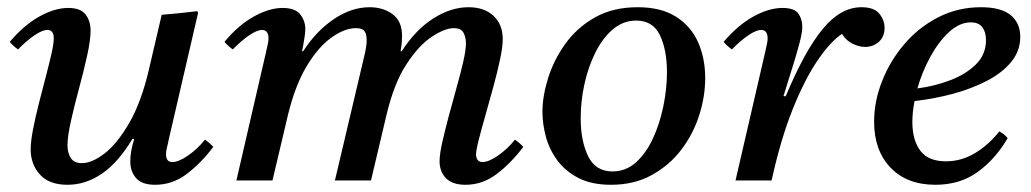

<svg xmlns="http://www.w3.org/2000/svg" viewBox="-20 -500 2856 532"><path d="M393 -309 428 -459Q452 -461 477 -463.5Q502 -466 526 -469L529 -465L447 -111Q446 -104 443 -93Q440 -82 440 -72Q440 -63 444 -57Q448 -51 458 -51Q475 -51 501 -69Q527 -87 548 -113Q561 -104 571 -93Q537 -48 497.5 -18Q458 12 410 12Q373 12 357 -6.5Q341 -25 341 -53Q341 -81 352 -115H347Q307 -49 262 -18.5Q217 12 167 12Q116 12 90.5 -16.5Q65 -45 65 -86Q65 -108 71.5 -141.5Q78 -175 87.5 -212.5Q97 -250 106.5 -286Q116 -322 122.5 -350.5Q129 -379 129 -394Q129 -417 111 -417Q97 -417 74.5 -401.5Q52 -386 30 -363Q23 -368 17.5 -373Q12 -378 7 -384Q47 -431 89.5 -454.5Q132 -478 169 -478Q203 -478 217 -460Q231 -442 231 -415Q231 -389 221.5 -346Q212 -303 199 -255Q186 -207 176.5 -164.5Q167 -122 167 -97Q167 -77 176 -62.5Q185 -48 207 -48Q235 -48 270 -75Q305 -102 338.5 -160Q372 -218 393 -309Z M1270 12Q1233 12 1215.5 -6.5Q1198 -25 1198 -53Q1198 -73 1205.5 -106Q1213 -139 1223.5 -178.5Q1234 -218 1245 -257Q1256 -296 1263.5 -328.5Q1271 -361 1271 -380Q1271 -396 1264.5 -409Q1258 -422 1237 -422Q1213 -422 1177 -398.5Q1141 -375 1106.5 -322.5Q1072 -270 1051 -182L1008 0H908L988 -339Q992 -355 994 -367Q996 -379 996 -389Q996 -405 990 -413.5Q984 -422 966 -422Q935 -422 898.5 -396Q862 -370 830 -317Q798 -264 778 -182L735 0H635L717 -355Q724 -384 724 -393Q724 -417 706 -417Q692 -417 669.5 -401.5Q647 -386 625 -363Q618 -368 612.5 -373Q607 -378 602 -384Q640 -430 683 -454Q726 -478 763 -478Q798 -478 812 -460Q826 -442 826 -419Q826 -411 823.5 -394.5Q821 -378 817 -358H820Q856 -414 905 -447Q954 -480 1004 -480Q1042 -480 1068 -460.5Q1094 -441 1094 -401Q1094 -394 1093.5 -385Q1093 -376 1090 -358H1093Q1131 -417 1180 -448.5Q1229 -480 1278 -480Q1322 -480 1347.5 -456Q1373 -432 1373 -392Q1373 -370 1365.5 -335Q1358 -300 1347 -259.5Q1336 -219 1325 -180.5Q1314 -142 1306.5 -112.5Q1299 -83 1299 -71Q1299 -64 1303 -57.5Q1307 -51 1317 -51Q1334 -51 1360 -69Q1386 -87 1407 -113Q1420 -104 1430 -93Q1396 -48 1356.5 -18Q1317 12 1270 12Z M1934 -284Q1934 -233 1917.5 -181Q1901 -129 1868 -85.5Q1835 -42 1786 -15Q1737 12 1673 12Q1619 12 1582.5 -7Q1546 -26 1524 -56Q1502 -86 1492.5 -121.5Q1483 -157 1483 -190Q1483 -233 1498.5 -283Q1514 -333 1546 -378Q1578 -423 1628 -451.5Q1678 -480 1747 -480Q1812 -480 1853.5 -453.5Q1895 -427 1914.5 -382.5Q1934 -338 1934 -284ZM1828 -300Q1828 -362 1808.5 -402.5Q1789 -443 1743 -443Q1707 -443 1678.5 -419Q1650 -395 1630 -355Q1610 -315 1599.5 -267.5Q1589 -220 1589 -172Q1589 -110 1609.5 -67.5Q1630 -25 1677 -25Q1714 -25 1742 -50Q1770 -75 1789 -116Q1808 -157 1818 -205.5Q1828 -254 1828 -300Z M2118 0H2018L2100 -355Q2107 -384 2107 -393Q2107 -417 2089 -417Q2075 -417 2052.5 -401.5Q2030 -386 2008 -363Q2001 -368 1995.5 -373Q1990 -378 1985 -384Q2025 -431 2068 -454.5Q2111 -478 2148 -478Q2181 -478 2192 -462.5Q2203 -447 2203 -426Q2203 -413 2199 -395.5Q2195 -378 2183 -337L2151 -234L2157 -233Q2209 -358 2259 -419Q2309 -480 2367 -480Q2402 -480 2416.5 -462Q2431 -444 2431 -423Q2431 -398 2415 -384Q2399 -370 2377 -370Q2361 -370 2343 -378.5Q2325 -387 2313 -406Q2282 -386 2246 -333.5Q2210 -281 2176.5 -197.5Q2143 -114 2118 0Z M2807 -398Q2807 -359 2782 -328.5Q2757 -298 2714.5 -276Q2672 -254 2620 -240Q2568 -226 2514 -220Q2508 -189 2508 -162Q2508 -112 2530 -82.5Q2552 -53 2601 -53Q2644 -53 2682 -76Q2720 -99 2749 -136Q2765 -127 2772 -117Q2738 -59 2689 -23.5Q2640 12 2572 12Q2493 12 2447.5 -35.5Q2402 -83 2402 -163Q2402 -219 2424 -275Q2446 -331 2485.5 -377.5Q2525 -424 2579.5 -452Q2634 -480 2698 -480Q2754 -480 2780.5 -458Q2807 -436 2807 -398ZM2522 -255Q2569 -261 2612.5 -277.5Q2656 -294 2684 -321.5Q2712 -349 2712 -389Q2712 -411 2702 -424.5Q2692 -438 2670 -438Q2639 -438 2610 -411.5Q2581 -385 2558 -343Q2535 -301 2522 -255Z"/></svg>

Font: Castoro
Style: Italic
Weight: 400
Italic angle: -11°
Designer: John Hudson with Paul Hanslow, assisted by Kaja Sojewska.
Foundry: Tiro Typeworks Ltd.
Version: Version 2.04